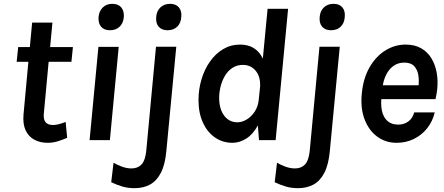

<svg xmlns="http://www.w3.org/2000/svg" viewBox="-20 -732 2322 1003"><path d="M228.6 14Q190.1 14 159.8 -2Q129.4 -18 113.9 -51Q98.5 -83.9 102.9 -134.9L130.1 -429.6L150.6 -409.1H67L75.1 -486H158.5L133.8 -463.5L147.9 -614H253.9L239.8 -463.5L219.5 -486H360.9L353.1 -409.1H211.5L236 -429.6L209 -138.9Q206.1 -108.3 218 -93.7Q229.9 -79 256.8 -79Q269.9 -79 286 -82.9Q302.1 -86.7 322.9 -95L330.9 -12Q305 -0.9 280.6 6.5Q256.2 14 228.6 14Z M554.7 -574Q523.6 -574 508.2 -592.3Q492.8 -610.7 494.7 -643Q497.6 -673.9 516.9 -693Q536.2 -712 566.9 -712Q597.7 -712 613.4 -693.3Q629.1 -674.5 626.9 -643Q624 -610.4 604.4 -592.2Q584.8 -574 554.7 -574ZM448 0 494.1 -487H600.1L554 0Z M854.7 -574Q825.4 -574 809.2 -592.2Q793 -610.4 796 -643Q798.2 -674.5 818 -693.3Q837.8 -712 868.4 -712Q899 -712 914.6 -693.3Q930.2 -674.5 927 -643Q924.8 -611 905.7 -592.5Q886.5 -574 854.7 -574ZM683.2 251Q648.6 251 619.4 242.5Q590.2 234 561 219.9L573.1 118Q593.9 130.6 618.9 139.3Q644 147.9 666.5 147.9Q699.5 147.9 719.1 127.4Q738.7 106.9 744 56.1L794.9 -488H900.9L848.9 57.9Q842.5 127.7 820.7 170.1Q799 212.5 764.2 231.8Q729.3 251 683.2 251Z M1194.1 14Q1143.4 14 1103.1 -13.8Q1062.9 -41.5 1040 -91.7Q1017 -141.9 1017 -208.5Q1017 -265.3 1032.5 -317.2Q1047.9 -369.2 1076.7 -410.3Q1105.5 -451.4 1145.5 -475.2Q1185.4 -499.1 1234.5 -499.1Q1276.2 -499.1 1306 -480.6Q1335.8 -462.1 1353 -426L1377.9 -686H1485L1419.9 0H1333L1327 -77Q1302.5 -31.1 1267.3 -8.6Q1232.1 14 1194.1 14ZM1220.3 -93.1Q1244.2 -93.1 1268.6 -107.7Q1293 -122.4 1310.8 -149.2Q1328.6 -176 1331.9 -213L1338 -273Q1338.7 -277.5 1338.8 -280.8Q1339 -284 1339 -287.8Q1339.2 -321.7 1327.1 -345Q1315 -368.4 1294.7 -380.7Q1274.4 -393 1249.6 -393Q1217.2 -393 1193.5 -377.1Q1169.9 -361.3 1154.8 -335.6Q1139.8 -309.9 1132.3 -279.7Q1124.9 -249.4 1124.9 -220.9Q1124.9 -162.8 1151.1 -127.9Q1177.2 -93.1 1220.3 -93.1Z M1708.7 -574Q1679.4 -574 1663.2 -592.2Q1647 -610.4 1650 -643Q1652.2 -674.5 1672 -693.3Q1691.8 -712 1722.4 -712Q1753 -712 1768.6 -693.3Q1784.2 -674.5 1781 -643Q1778.8 -611 1759.7 -592.5Q1740.5 -574 1708.7 -574ZM1537.2 251Q1502.6 251 1473.4 242.5Q1444.2 234 1415 219.9L1427.1 118Q1447.9 130.6 1472.9 139.3Q1498 147.9 1520.5 147.9Q1553.5 147.9 1573.1 127.4Q1592.7 106.9 1598 56.1L1648.9 -488H1754.9L1702.9 57.9Q1696.5 127.7 1674.7 170.1Q1653 212.5 1618.2 231.8Q1583.3 251 1537.2 251Z M2051.5 14Q1994.8 14 1951 -18Q1907.2 -49.9 1884.8 -107.7Q1862.5 -165.5 1870 -243Q1877.5 -323.1 1910.6 -380.4Q1943.7 -437.7 1993 -468.4Q2042.4 -499.1 2099.1 -499.1Q2146.7 -499.1 2180 -479.9Q2213.4 -460.8 2233.4 -427.9Q2253.5 -395 2261 -353.5Q2268.6 -311.9 2264.1 -266.8Q2262.7 -253.6 2260.4 -240.6Q2258.2 -227.7 2255.1 -214H1949.4L1973.9 -232.6Q1967.9 -189.2 1974.9 -154.8Q1982 -120.4 2003.2 -100.7Q2024.4 -81 2060.5 -81Q2090.1 -81 2112.6 -97.1Q2135.1 -113.2 2144 -145H2251.1Q2240 -97.9 2211.7 -62.1Q2183.3 -26.3 2142.2 -6.2Q2101 14 2051.5 14ZM1977.5 -270.5 1957.5 -286.6H2189.6L2165.1 -271.9Q2170 -305.3 2165.9 -335.8Q2161.9 -366.2 2144.5 -385.6Q2127.1 -405 2091.5 -405Q2059.1 -405 2034.9 -387.3Q2010.7 -369.7 1996.2 -339.2Q1981.6 -308.7 1977.5 -270.5Z"/></svg>

Font: Karla
Style: Italic
Weight: 400
Italic angle: -8°
Designer: Jonathan Pinhorn
Version: Version 2.004;gftools[0.9.33]